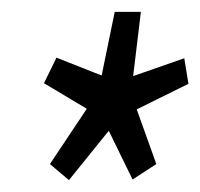

<svg xmlns="http://www.w3.org/2000/svg" viewBox="-20 -702 337 323"><path d="M96 -399 64 -426 126 -519 54 -562 75 -605 151 -575 173 -682H217L204 -574L290 -604L297 -561L210 -518L243 -426L203 -400L163 -482Z"/></svg>

Font: Georama Condensed Medium
Style: Italic
Weight: 500
Width: 3
Italic angle: -9°
Designer: Jean-Baptiste Levee
Foundry: Production Type
Version: Version 1.000